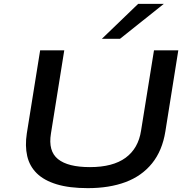

<svg xmlns="http://www.w3.org/2000/svg" viewBox="-20 -966 985 995"><path d="M435 9Q339 9 273.5 -11Q208 -31 170.5 -68Q133 -105 121 -157.5Q109 -210 119 -275L188 -705H313L244 -274Q229 -183 280.5 -141.5Q332 -100 446 -100Q565 -100 631 -148.5Q697 -197 711 -289L778 -705H904L837 -285Q821 -185 768 -119.5Q715 -54 631 -22.5Q547 9 435 9ZM508 -765 696 -946H829L602 -765Z"/></svg>

Font: Nunito Sans 7pt Expanded SemiBold
Style: Italic
Weight: 600
Width: 7
Italic angle: -9°
Designer: Vernon Adams
Foundry: Vernon Adams
Version: Version 3.101;gftools[0.9.27]